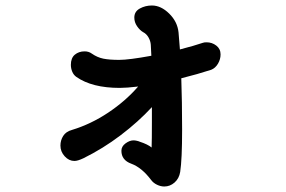

<svg xmlns="http://www.w3.org/2000/svg" viewBox="-20 -586 1040 699"><path d="M783 -388Q783 -370 773.5 -354Q764 -338 749 -332Q700 -316 640 -301Q643 -216 643 -114Q643 -6 636 40Q632 64 615.5 78.5Q599 93 578 93Q565 93 551.5 86.5Q538 80 530 69Q496 24 458 10Q422 -3 422 -37Q422 -53 437 -64Q452 -75 466 -75Q471 -75 478 -73.5Q485 -72 489 -70Q517 -61 532 -49Q533 -76 533 -141V-196Q483 -142 419 -93.5Q355 -45 284 -10Q263 0 251 0Q231 0 215.5 -17Q200 -34 200 -56Q200 -75 210 -91Q220 -107 242 -113Q311 -134 374 -176Q437 -218 483 -271Q441 -266 416 -266Q315 -266 258 -306Q248 -313 243 -325Q238 -337 238 -350Q238 -375 252.5 -387Q267 -399 288 -399Q303 -399 314 -391Q334 -377 356 -372.5Q378 -368 414 -368Q449 -368 531 -383L529 -423Q528 -437 520.5 -450Q513 -463 501 -469Q489 -476 479 -490.5Q469 -505 469 -522Q469 -544 489 -555Q509 -566 533 -566Q566 -566 596 -536.5Q626 -507 630 -468L635 -406Q689 -420 718 -430Q723 -432 732 -432Q752 -432 767.5 -420Q783 -408 783 -388Z"/></svg>

Font: Tsukimi Rounded
Style: Bold
Weight: 700
Designer: Takashi Funayama
Foundry: Takashi Funayama
Version: Version 1.032; ttfautohint (v1.8.3)